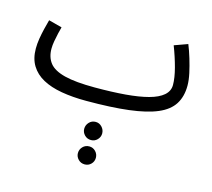

<svg xmlns="http://www.w3.org/2000/svg" viewBox="-106 -531 1107 1001"><g transform="rotate(15 447.5 -30.0)"><path d="M353 21 379 -58Q471 -58 543 -64Q615 -70 665.5 -83.5Q716 -97 742.5 -120Q769 -143 769 -176Q769 -214 755 -267Q741 -320 719 -377L791 -403Q804 -371 815.5 -333Q827 -295 835 -258.5Q843 -222 843 -192Q843 -133 817 -92Q791 -51 733.5 -26.5Q676 -2 582 9.5Q488 21 353 21ZM353 21Q279 21 219 10.5Q159 0 117 -23Q75 -46 52 -83.5Q29 -121 29 -175Q29 -201 33.5 -228.5Q38 -256 44.5 -283Q51 -310 58 -335L130 -316Q126 -302 121 -280.5Q116 -259 112 -236.5Q108 -214 108 -195Q108 -149 132 -118.5Q156 -88 215 -73Q274 -58 379 -58L399 -11ZM430 212Q409 212 395 197.5Q381 183 381 164Q381 144 395 129Q409 114 430 114Q450 114 464 129Q478 144 478 164Q478 183 464 197.5Q450 212 430 212ZM431 343Q410 343 396 328.5Q382 314 382 295Q382 275 396 260.5Q410 246 431 246Q451 246 465 260.5Q479 275 479 295Q479 315 465 329Q451 343 431 343Z"/></g></svg>

Font: Noto Sans Arabic SemiCondensed
Style: Regular
Weight: 400
Width: 4
Designer: Monotype Design Team, Nadine Chahine, Nizar Qandah and Khaled Hosny
Foundry: Monotype Imaging Inc.
Version: Version 2.012